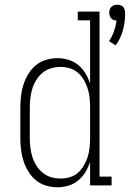

<svg xmlns="http://www.w3.org/2000/svg" viewBox="-20 -784 549 812"><path d="M469 -592 441 -610Q454 -629 462 -651.5Q470 -674 473 -697Q466 -697 460 -699.5Q454 -702 450 -707Q446 -712 444 -718Q442 -724 442 -731Q442 -737 444 -743.5Q446 -750 451 -755Q456 -760 462.5 -762Q469 -764 476 -764Q482 -764 489 -762Q496 -760 500.5 -755Q505 -750 507 -743.5Q509 -737 509 -730V-729V-717Q508 -684 498.5 -651.5Q489 -619 469 -592ZM223 8Q199 8 175 1Q151 -6 132 -21.5Q113 -37 100 -58.5Q87 -80 79.5 -103Q72 -126 69 -150.5Q66 -175 66 -200V-330Q66 -355 69 -379.5Q72 -404 79.5 -427Q87 -450 100 -471.5Q113 -493 132 -508.5Q151 -524 175 -531Q199 -538 223 -538Q247 -538 270 -531Q293 -524 311 -509Q329 -494 341.5 -473.5Q354 -453 361 -430V-698H309V-735H401V-37H452V0H361V-100Q354 -77 341.5 -56.5Q329 -36 311 -21Q293 -6 270 1Q247 8 223 8ZM237 -29Q237 -29 237 -29Q237 -29 237 -29Q257 -29 276.5 -35Q296 -41 310.5 -54Q325 -67 335 -84.5Q345 -102 351 -121Q357 -140 359 -160Q361 -180 361 -200V-330Q361 -350 359 -370Q357 -390 351 -409Q345 -428 335 -445.5Q325 -463 310 -476Q295 -489 276 -495Q257 -501 237 -501Q216 -501 196.5 -495.5Q177 -490 161 -477Q145 -464 134 -446.5Q123 -429 117 -410Q111 -391 108.5 -370.5Q106 -350 106 -330V-200Q106 -180 108.5 -159.5Q111 -139 117 -120Q123 -101 134 -83.5Q145 -66 161 -53Q177 -40 196.5 -34.5Q216 -29 237 -29Z"/></svg>

Font: Iosevka Slab Extralight
Style: Regular
Weight: 200
Monospace: yes
Designer: Belleve Invis
Foundry: Belleve Invis
Version: Version 11.1.1; ttfautohint (v1.8.3)